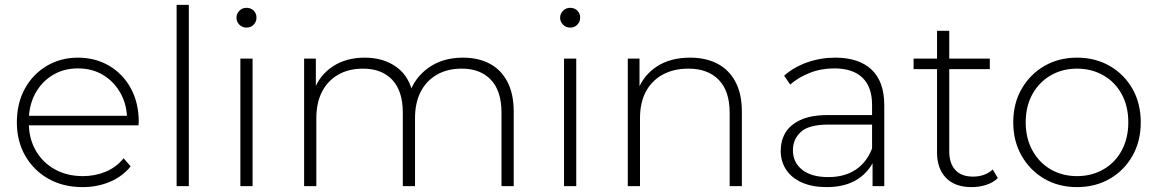

<svg xmlns="http://www.w3.org/2000/svg" viewBox="-20 -762 4739 786"><path d="M318 4Q239 4 178.5 -30Q118 -64 83.5 -124Q49 -184 49 -261Q49 -339 81.5 -398.5Q114 -458 171 -492Q228 -526 299 -526Q370 -526 426.5 -493Q483 -460 515.5 -400.5Q548 -341 548 -263Q548 -260 547.5 -256.5Q547 -253 547 -249H86V-288H520L500 -269Q501 -330 474.5 -378.5Q448 -427 403 -454.5Q358 -482 299 -482Q241 -482 195.5 -454.5Q150 -427 124 -378.5Q98 -330 98 -268V-259Q98 -195 126.5 -145.5Q155 -96 205 -68.5Q255 -41 319 -41Q369 -41 412.5 -59Q456 -77 486 -114L515 -81Q481 -39 429.5 -17.5Q378 4 318 4Z M703 0V-742H753V0Z M964 0V-522H1014V0ZM989 -649Q972 -649 960 -661Q948 -673 948 -689Q948 -706 960 -718Q972 -730 989 -730Q1007 -730 1018.5 -718.5Q1030 -707 1030 -690Q1030 -673 1018.5 -661Q1007 -649 989 -649Z M1225 0V-522H1273V-378L1266 -394Q1289 -455 1343 -490.5Q1397 -526 1473 -526Q1551 -526 1604.5 -486.5Q1658 -447 1672 -369L1655 -376Q1676 -443 1734 -484.5Q1792 -526 1875 -526Q1938 -526 1984.5 -501.5Q2031 -477 2057 -427.5Q2083 -378 2083 -305V0H2033V-301Q2033 -389 1990 -435Q1947 -481 1870 -481Q1811 -481 1768 -456Q1725 -431 1702 -386Q1679 -341 1679 -278V0H1629V-301Q1629 -389 1586 -435Q1543 -481 1466 -481Q1407 -481 1364 -456Q1321 -431 1298 -386Q1275 -341 1275 -278V0Z M2289 0V-522H2339V0ZM2314 -649Q2297 -649 2285 -661Q2273 -673 2273 -689Q2273 -706 2285 -718Q2297 -730 2314 -730Q2332 -730 2343.5 -718.5Q2355 -707 2355 -690Q2355 -673 2343.5 -661Q2332 -649 2314 -649Z M2550 0V-522H2598V-377L2591 -393Q2615 -455 2670 -490.5Q2725 -526 2805 -526Q2869 -526 2916.5 -501.5Q2964 -477 2990.5 -427.5Q3017 -378 3017 -305V0H2967V-301Q2967 -389 2922.5 -435Q2878 -481 2798 -481Q2737 -481 2692 -456Q2647 -431 2623.5 -386Q2600 -341 2600 -278V0Z M3552 0V-119L3550 -137V-333Q3550 -406 3510.5 -444Q3471 -482 3395 -482Q3341 -482 3294.5 -463.5Q3248 -445 3215 -416L3190 -452Q3229 -487 3284 -506.5Q3339 -526 3399 -526Q3496 -526 3548 -477Q3600 -428 3600 -331V0ZM3364 4Q3306 4 3263.5 -14.5Q3221 -33 3198.5 -67Q3176 -101 3176 -145Q3176 -185 3194.5 -217.5Q3213 -250 3256 -270.5Q3299 -291 3371 -291H3563V-252H3372Q3291 -252 3258.5 -222Q3226 -192 3226 -147Q3226 -97 3264 -67Q3302 -37 3371 -37Q3437 -37 3482.5 -67Q3528 -97 3550 -154L3564 -120Q3543 -63 3492.5 -29.5Q3442 4 3364 4Z M3958 4Q3889 4 3852.5 -34Q3816 -72 3816 -138V-636H3866V-143Q3866 -93 3891 -66Q3916 -39 3963 -39Q4012 -39 4044 -68L4065 -33Q4045 -14 4016.5 -5Q3988 4 3958 4ZM3720 -479V-522H4032V-479Z M4389 4Q4314 4 4255.5 -30Q4197 -64 4162.5 -124Q4128 -184 4128 -261Q4128 -339 4162.5 -398.5Q4197 -458 4255.5 -492Q4314 -526 4389 -526Q4464 -526 4523 -492Q4582 -458 4616 -398.5Q4650 -339 4650 -261Q4650 -184 4616 -124Q4582 -64 4523 -30Q4464 4 4389 4ZM4389 -41Q4449 -41 4497 -68.5Q4545 -96 4572 -146Q4599 -196 4599 -261Q4599 -327 4572 -376.5Q4545 -426 4497 -453.5Q4449 -481 4389 -481Q4329 -481 4281.5 -453.5Q4234 -426 4206.5 -376.5Q4179 -327 4179 -261Q4179 -196 4206.5 -146Q4234 -96 4281.5 -68.5Q4329 -41 4389 -41Z"/></svg>

Font: Montserrat Thin Light
Style: Regular
Weight: 300
Version: Version 9.000